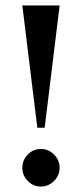

<svg xmlns="http://www.w3.org/2000/svg" viewBox="-20 -680 301 705"><path d="M117 -211 62 -660H199L144 -211ZM130 5Q102 5 82 -15.5Q62 -36 62 -64Q62 -92 82 -112.5Q102 -133 130 -133Q158 -133 178.5 -112.5Q199 -92 199 -64Q199 -36 178.5 -15.5Q158 5 130 5Z"/></svg>

Font: Spectral SemiBold
Style: Regular
Weight: 600
Designer: Jean-Baptiste Levee
Foundry: Production Type
Version: Version 2.001